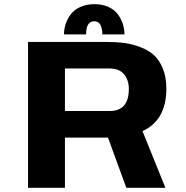

<svg xmlns="http://www.w3.org/2000/svg" viewBox="-20 -901 890 921"><path d="M287 -736Q287 -761 294.8 -785.2Q302.5 -809.5 318.8 -831.5Q335 -853.5 364.5 -867.2Q394 -881 433 -881Q472 -881 501.2 -867.2Q530.5 -853.5 546.2 -831.2Q562 -809 569.5 -785Q577 -761 577 -736H471Q471 -743 470.2 -750.2Q469.5 -757.5 466.2 -770.2Q463 -783 454.2 -791Q445.5 -799 432 -799Q393 -799 393 -736ZM485 -241H291.5V0H114.5V-700H487Q535.5 -700 574.5 -695Q613.5 -690 652.8 -675.2Q692 -660.5 718.5 -636.5Q745 -612.5 761.5 -571.5Q778 -530.5 778 -476Q778 -324.5 663.5 -272L773.5 0H586L498 -241ZM291.5 -572.5V-368.5H506Q598 -368.5 598 -474Q598 -517.5 575 -545Q552 -572.5 504.5 -572.5Z"/></svg>

Font: League Mono Wide
Style: Bold
Weight: 700
Width: 8
Designer: Tyler Finck
Foundry: The League of Moveable Type / Tyler Finck
Version: Version 2.210